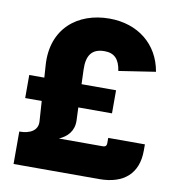

<svg xmlns="http://www.w3.org/2000/svg" viewBox="-82 -814 822 888"><g transform="rotate(10 328.5 -369.5)"><path d="M41 -152.3H40.5V0H443.4C559.1 0 623 -59.1 623 -165V-194.8H450.7V-169.4C450.7 -158.2 444.8 -152.3 433.6 -152.3H226.6C265.1 -169.4 293.9 -198.7 292.5 -248.5L290 -309.6H448.2V-418H286.1L283.7 -485.8C281.2 -554.2 306.6 -586.9 364.7 -586.9C411.1 -586.9 435.1 -561.5 442.9 -507.8L615.2 -534.2C593.8 -661.6 493.7 -739.3 361.3 -739.3C212.4 -739.3 95.2 -646.5 107.4 -475.1L111.3 -418H40.5V-309.6H118.2L124.5 -214.8C127.4 -173.3 92.3 -152.3 41 -152.3Z"/></g></svg>

Font: Raveo ExtraBold
Style: Regular
Weight: 800
Designer: Jakub Foglar, Rasmus Andersson (Inter)
Foundry: Jakubfoglar.com
Version: Version 1.100;Glyphs 3.2.3 (3260)